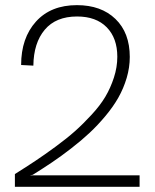

<svg xmlns="http://www.w3.org/2000/svg" viewBox="-20 -716 593 736"><path d="M37.1 0V-48.8Q83 -77.6 115.7 -99.4Q148.4 -121.1 192.4 -153.3Q236.3 -185.5 267.1 -212.9Q297.9 -240.2 330.8 -275.9Q363.8 -311.5 383.8 -345.2Q403.8 -378.9 416.7 -418.7Q429.7 -458.5 429.7 -498.5Q429.7 -569.8 389.2 -611.3Q348.6 -652.8 275.4 -652.8Q194.3 -652.8 151.6 -602.1Q108.9 -551.3 107.9 -464.4L61 -466.8Q61 -570.3 117.9 -633.3Q174.8 -696.3 274.9 -696.3Q367.7 -696.3 422.6 -643.3Q477.5 -590.3 477.5 -497.6Q477.5 -457.5 465.6 -417.2Q453.6 -377 433.8 -342Q414.1 -307.1 384.5 -271.7Q355 -236.3 323.7 -207Q292.5 -177.7 253.4 -147.5Q214.4 -117.2 179.9 -94Q145.5 -70.8 105.5 -45.9L94.2 -43.9H515.1V0Z"/></svg>

Font: HK Grotesk Light Legacy
Style: Regular
Weight: 300
Designer: Alfredo Marco Pradil
Foundry: Hanken Design Co.
Version: Version 2.022;PS 002.022;hotconv 1.0.88;makeotf.lib2.5.64775